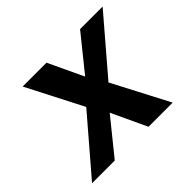

<svg xmlns="http://www.w3.org/2000/svg" viewBox="-123 -675 837 837"><g transform="rotate(-45 296.0 -256.0)"><path d="M363 0H512L376.2 -260L592.1 -512H453.1L322.4 -350L246.1 -512H99.1L232.1 -253L15 0H155L286.8 -163Z"/></g></svg>

Font: Fog Sans
Style: It
Weight: 700
Foundry: Intel Corporation
Version: Version 1.00